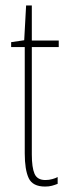

<svg xmlns="http://www.w3.org/2000/svg" viewBox="-20 -676 249 706"><path d="M147 -14Q160 -14 172.5 -17.5Q185 -21 192 -25V0Q182 4 171 7Q160 10 146 10Q100 10 85.5 -21Q71 -52 71 -112V-503H21V-521L69 -528L76 -656H97V-527H196V-503H97V-108Q97 -60 107 -37Q117 -14 147 -14Z"/></svg>

Font: Noto Sans Gujarati ExtraCondensed Thin
Style: Regular
Weight: 100
Width: 2
Designer: Jelle Bosma - Monotype Design Team, Universal Thirst
Foundry: Monotype Imaging Inc.
Version: Version 2.106; ttfautohint (v1.8.4.7-5d5b)